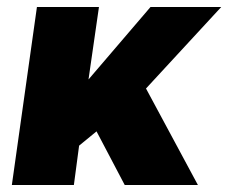

<svg xmlns="http://www.w3.org/2000/svg" viewBox="-20 -531 655 551"><path d="M14 0 86 -511H264L234 -303L412 -511H615L399 -277L548 0H338L257 -154L207 -113L192 0Z"/></svg>

Font: Chivo Medium ExtraBold
Style: Italic
Weight: 800
Italic angle: -8.05°
Version: Version 2.002